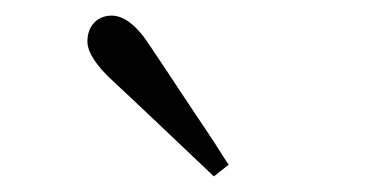

<svg xmlns="http://www.w3.org/2000/svg" viewBox="-20 -831 472 246"><path d="M273 -620C268 -627 262 -637 253 -651C216 -706 190 -746 173 -771C156 -798 139 -811 123 -811C106 -811 92 -799 92 -778C92 -764 103 -747 126 -726C153 -701 195 -661 254 -605Z"/></svg>

Font: AllPunType Light
Style: Regular
Weight: 300
Version: 1.0